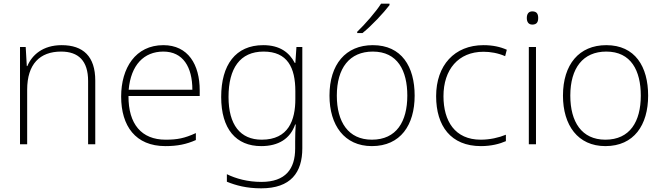

<svg xmlns="http://www.w3.org/2000/svg" viewBox="-20 -786 3610 1046"><path d="M316 -540C213 -540 154 -486 129 -426H126L120 -530H89V0H128V-297C128 -437 197 -505 313 -505C407 -505 460 -455 460 -345V0H499V-347C499 -479 433 -540 316 -540Z M870 -540C718 -540 640 -415 640 -260C640 -100 718 10 881 10C947 10 995 0 1047 -23V-61C986 -33 947 -25 882 -25C751 -25 679 -110 680 -263H1068V-294C1068 -434 1005 -540 870 -540ZM870 -505C977 -505 1028 -421 1028 -297H681C693 -432 764 -505 870 -505Z M1414 -540C1263 -540 1185 -432 1185 -258C1185 -83 1266 10 1403 10C1497 10 1561 -30 1588 -108H1591C1589 -74 1588 -49 1588 -15V23C1588 134 1536 205 1404 205C1329 205 1265 187 1216 163V204C1265 224 1323 240 1403 240C1564 240 1627 154 1627 22V-530H1595L1589 -443H1586C1556 -500 1505 -540 1414 -540ZM1416 -505C1546 -505 1589 -418 1589 -289V-246C1589 -132 1552 -25 1406 -25C1289 -25 1225 -106 1225 -258C1225 -413 1287 -505 1416 -505Z M2102 -766H2056C2029 -723 1968 -653 1926 -613V-606H1955C2007 -648 2069 -715 2102 -758ZM2239 -265C2239 -423 2168 -540 2011 -540C1863 -540 1775 -435 1775 -265C1775 -104 1856 10 2006 10C2162 10 2239 -105 2239 -265ZM1815 -265C1815 -415 1884 -505 2011 -505C2146 -505 2199 -401 2199 -265C2199 -124 2140 -25 2006 -25C1877 -25 1815 -122 1815 -265Z M2600 10C2656 10 2702 -2 2736 -17V-52C2697 -36 2649 -25 2599 -25C2458 -25 2396 -127 2396 -262C2396 -407 2477 -504 2614 -504C2652 -504 2693 -497 2732 -480L2741 -515C2705 -531 2664 -540 2614 -540C2456 -540 2356 -430 2356 -262C2356 -100 2436 10 2600 10Z M2880 -724C2859 -724 2850 -709 2850 -688C2850 -667 2859 -652 2880 -652C2905 -652 2912 -667 2912 -688C2912 -709 2905 -724 2880 -724ZM2900 -530H2861V0H2900Z M3511 -265C3511 -423 3440 -540 3283 -540C3135 -540 3047 -435 3047 -265C3047 -104 3128 10 3278 10C3434 10 3511 -105 3511 -265ZM3087 -265C3087 -415 3156 -505 3283 -505C3418 -505 3471 -401 3471 -265C3471 -124 3412 -25 3278 -25C3149 -25 3087 -122 3087 -265Z"/></svg>

Font: Noto Sans Cherokee ExtraLight
Style: Regular
Weight: 200
Designer: Monotype Design Team
Foundry: Monotype Imaging Inc.
Version: Version 2.001